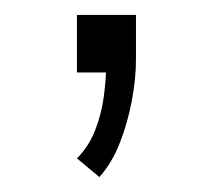

<svg xmlns="http://www.w3.org/2000/svg" viewBox="-20 -97 285 257"><path d="M113 140 83 115Q99 99 107.5 77Q116 55 119 32Q122 9 122 -8L130 0H83V-77H162V-17Q162 8 156.5 37.5Q151 67 140.5 94Q130 121 113 140Z"/></svg>

Font: Nunito Sans 7pt ExtraLight
Style: Regular
Weight: 250
Designer: Vernon Adams
Foundry: Vernon Adams
Version: Version 3.101;gftools[0.9.27]